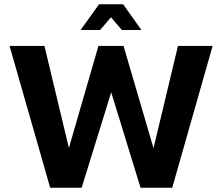

<svg xmlns="http://www.w3.org/2000/svg" viewBox="-20 -883 1045 903"><path d="M790 0H641L503 -449L364 0H216L25 -667H189L304 -187L443 -667H561L702 -186L817 -667H980ZM559 -863 645 -742H553L502 -802L451 -742H359L446 -863Z"/></svg>

Font: XXII Aven Bold
Style: Regular
Weight: 700
Designer: Lecter Johnson
Foundry: Doubletwo Studios
Version: Version 1.001